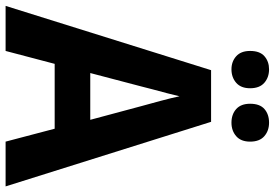

<svg xmlns="http://www.w3.org/2000/svg" viewBox="-164 -794 958 669"><g transform="rotate(90 314.5 -459.0)"><path d="M473 0 428 -171H202L157 0H0L224 -716H404L629 0ZM349 -474Q341 -503 331 -540Q321 -577 315 -606Q311 -588 304 -561.5Q297 -535 290.5 -511Q284 -487 281 -474L234 -295H397ZM157 -852Q157 -886 175.5 -902Q194 -918 221 -918Q249 -918 268 -901.5Q287 -885 287 -852Q287 -820 268 -803.5Q249 -787 221 -787Q194 -787 175.5 -803.5Q157 -820 157 -852ZM341 -852Q341 -886 359.5 -902Q378 -918 407 -918Q435 -918 454 -901.5Q473 -885 473 -852Q473 -820 454 -803.5Q435 -787 407 -787Q378 -787 359.5 -803.5Q341 -820 341 -852Z"/></g></svg>

Font: Noto Sans Tamil SemiCondensed
Style: Bold
Weight: 700
Width: 4
Designer: Jelle Bosma - Monotype Design Team
Foundry: Monotype Imaging Inc.
Version: Version 2.004; ttfautohint (v1.8.4.7-5d5b)